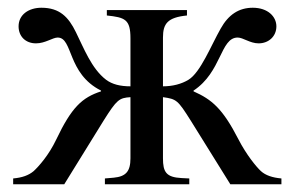

<svg xmlns="http://www.w3.org/2000/svg" viewBox="-20 -476 761 496"><path d="M707 0V-15C684 -17 666 -23 654 -34C642 -45 616 -77 596 -116C555 -196 527 -219 480 -240V-242C553 -290 549 -379 594 -379C608 -379 626 -364 648 -364C674 -364 694 -382 694 -408C694 -433 672 -456 633 -456C597 -456 570 -438 550 -402C525 -358 498 -289 467 -270C449 -259 426 -253 401 -253V-379C401 -415 413 -431 463 -436V-450H256V-436C303 -431 317 -426 317 -377V-253C291 -253 270 -258 254 -270C216 -299 196 -353 176 -393C157 -432 134 -456 87 -456C54 -456 28 -438 28 -408C28 -382 46 -364 73 -364C97 -364 116 -379 129 -379C169 -379 153 -286 241 -242V-240C192 -224 165 -199 125 -115C106 -75 80 -46 67 -34C54 -23 37 -17 14 -15V0H146L248 -165C282 -219 288 -223 317 -225V-67C317 -33 305 -20 274 -17L251 -15V0H469V-15L449 -16C409 -18 401 -32 401 -67V-225C436 -220 439 -218 473 -164L575 0Z"/></svg>

Font: XITS Math
Style: Regular
Weight: 400
Designer: MicroPress Inc., with final additions and corrections provided by Coen Hoffman, Elsevier (retired)
Version: Version 1.108